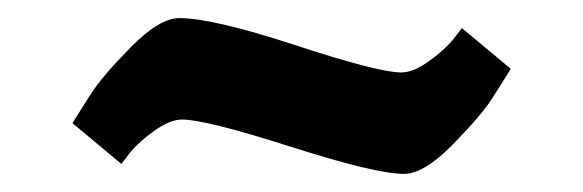

<svg xmlns="http://www.w3.org/2000/svg" viewBox="-20 -352 644 212"><path d="M426 -160Q395 -160 301 -190Q207 -220 181 -220Q168 -220 151 -208Q134 -196 124 -184L114 -171L60 -216Q68 -229 80.5 -248.5Q93 -268 124.5 -300Q156 -332 178 -332Q215 -332 306.5 -302Q398 -272 423 -272Q436 -272 453 -284Q470 -296 480 -308L490 -321L544 -276Q536 -263 523.5 -243.5Q511 -224 479.5 -192Q448 -160 426 -160Z"/></svg>

Font: Andada
Style: Bold
Weight: 700
Designer: Carolina Giovagnoli
Foundry: Carolina Giovagnoli
Version: Version 1.003